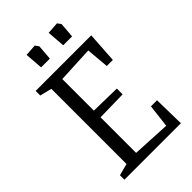

<svg xmlns="http://www.w3.org/2000/svg" viewBox="-228 -836 916 916"><g transform="rotate(-45 230.5 -377.5)"><path d="M44 -30 104 -46V-553L44 -568V-599H419L409 -443H368L358 -558L174 -549V-336L326 -333V-294L174 -291V-51L367 -41L381 -158H422L425 0H44ZM135 -751 194 -755 207 -737 201 -660H142ZM284 -751 344 -755 357 -737 351 -660H291Z"/></g></svg>

Font: Grenze Light
Style: Regular
Weight: 300
Designer: Renata Polastri
Foundry: Omnibus-Type
Version: Version 1.002; ttfautohint (v1.8)